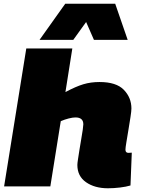

<svg xmlns="http://www.w3.org/2000/svg" viewBox="-20 -1000 756 1030"><path d="M653 -197Q653 -180 669 -180Q678 -180 687 -181L680 -5Q657 2 623.5 6Q590 10 559 10Q488 10 441.5 -22.5Q395 -55 395 -115Q395 -124 398.5 -146.5Q402 -169 406.5 -198Q411 -227 416 -255Q421 -283 424 -304.5Q427 -326 427 -333Q427 -370 385 -370Q370 -370 348.5 -364.5Q327 -359 306 -350L250 0H2L121 -740H368L331 -506Q387 -536 427 -548Q467 -560 514 -560Q604 -560 644.5 -518Q685 -476 685 -418Q685 -404 680 -372Q675 -340 669 -303.5Q663 -267 658 -237Q653 -207 653 -197ZM192 -786 330 -980H598L665 -786H484L442 -882L373 -786Z"/></svg>

Font: Georama Expanded Black
Style: Italic
Weight: 900
Width: 7
Italic angle: -9°
Designer: Jean-Baptiste Levee
Foundry: Production Type
Version: Version 1.000